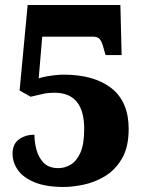

<svg xmlns="http://www.w3.org/2000/svg" viewBox="-20 -734 571 764"><path d="M234 10Q163 10 118 -8.5Q73 -27 51.5 -57Q30 -87 30 -123Q30 -161 55.5 -179.5Q81 -198 117 -198Q117 -169 125 -138.5Q133 -108 153.5 -86.5Q174 -65 213 -65Q238 -65 261.5 -79Q285 -93 300 -126.5Q315 -160 315 -221Q315 -365 197 -365Q171 -365 148.5 -360Q126 -355 102 -349L58 -374L90 -714H459L464 -515H400L390 -550Q385 -568 377 -578Q369 -588 351 -588H148L134 -422Q144 -426 162.5 -429.5Q181 -433 200 -435Q219 -437 232 -437Q355 -437 423.5 -383Q492 -329 492 -221Q492 -148 465 -102.5Q438 -57 397 -32.5Q356 -8 312 1Q268 10 234 10Z"/></svg>

Font: Noto Serif Thai SemiCondensed Black
Style: Regular
Weight: 900
Width: 4
Designer: Monotype Design Team
Foundry: Monotype Imaging Inc.
Version: Version 2.002; ttfautohint (v1.8.4.7-5d5b)